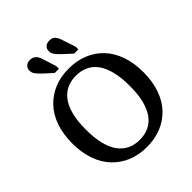

<svg xmlns="http://www.w3.org/2000/svg" viewBox="-258 -1111 1288 1288"><g transform="rotate(-45 386.0 -467.5)"><path d="M493 -888 523 -798V-772H483L424 -826Q401 -848 387.5 -865Q374 -882 374 -904Q374 -925 388 -938.5Q402 -952 427 -952Q445 -952 457.5 -945Q470 -938 478.5 -923.5Q487 -909 493 -888ZM310 -888 339 -798V-772H299L240 -826Q217 -848 203.5 -865Q190 -882 190 -904Q190 -925 204.5 -938.5Q219 -952 243 -952Q261 -952 273.5 -945Q286 -938 295.5 -923.5Q305 -909 310 -888ZM386 17Q311 17 249.5 -8Q188 -33 142.5 -80.5Q97 -128 72.5 -197.5Q48 -267 48 -355Q48 -444 72.5 -513Q97 -582 142.5 -629.5Q188 -677 249.5 -702Q311 -727 386 -727Q461 -727 523 -702Q585 -677 630 -629.5Q675 -582 699.5 -513Q724 -444 724 -355Q724 -267 699.5 -197.5Q675 -128 630 -80.5Q585 -33 523 -8Q461 17 386 17ZM386 -51Q435 -51 473.5 -69.5Q512 -88 539 -125.5Q566 -163 580 -220.5Q594 -278 594 -355Q594 -432 580 -489.5Q566 -547 539.5 -584.5Q513 -622 474 -640.5Q435 -659 386 -659Q337 -659 298.5 -640.5Q260 -622 233 -584.5Q206 -547 192 -489.5Q178 -432 178 -355Q178 -278 192 -220.5Q206 -163 233 -125.5Q260 -88 298.5 -69.5Q337 -51 386 -51Z"/></g></svg>

Font: Roboto Serif SemiCondensed Medium
Style: Regular
Weight: 500
Width: 4
Designer: Greg Gazdowicz
Foundry: Commercial Type
Version: Version 1.007